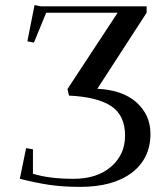

<svg xmlns="http://www.w3.org/2000/svg" viewBox="-20 -727 658 757"><path d="M58.1 -22 83 -143.1 109.9 -138.2V-42Q173.8 -22 270 -22Q362.8 -22 418 -69.8Q473.1 -117.7 473.1 -191.9Q473.1 -272 418.7 -308.3Q364.3 -344.7 252 -350.1L246.1 -376L443.8 -676.8H162.1L113.8 -559.1L87.9 -564L116.2 -707L141.1 -702.1H558.1V-676.8L363.8 -377Q463.9 -372.1 518.6 -322.8Q573.2 -273.4 573.2 -199.2Q573.2 -102.1 499.8 -46.1Q426.3 9.8 295.9 9.8Q229 9.8 176.8 2.2Q124.5 -5.4 58.1 -22Z"/></svg>

Font: Dehuti
Style: Bold
Weight: 700
Version: Version 1.2